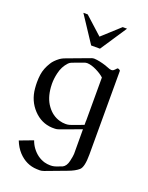

<svg xmlns="http://www.w3.org/2000/svg" viewBox="-178 -793 894 1160"><g transform="rotate(20 269.5 -213.0)"><path d="M150.4 -704.6H178.2L291 -602.5L403.3 -704.6H431.2L318.8 -535.2H262.2ZM389.2 -97.2V-375.5Q369.1 -394 336.4 -409.9Q303.7 -425.8 278.3 -426.8H276.4Q266.6 -426.8 256.8 -422.9Q239.3 -416.5 221.9 -409.9Q204.6 -403.3 187 -397Q174.8 -392.1 167.5 -384.3Q137.2 -352.1 127 -306.2Q118.7 -271.5 118.7 -237.3Q118.7 -226.6 119.6 -215.3Q125 -145 157.7 -101.1Q190.4 -55.7 239.7 -42Q258.3 -36.6 277.3 -36.6Q283.2 -36.6 289.6 -37.1Q300.3 -38.1 314.9 -43.5Q326.2 -47.4 349.9 -56.2Q373.5 -64.9 388.7 -70.8V-97.2ZM388.7 -42.5 254.9 6.8Q239.3 12.2 229 12.2H209Q139.6 8.8 89.4 -44.4Q39.1 -97.7 32.2 -175.3Q30.3 -195.8 30.3 -214.8Q30.3 -240.2 33.7 -264.2Q39.6 -305.7 65.9 -347.2Q78.6 -368.7 109.4 -392.1Q120.1 -399.4 133.3 -405.3Q172.4 -419.9 211.7 -434.6Q251 -449.2 290.5 -463.9Q298.8 -466.8 306.2 -466.8H308.6Q339.8 -465.3 384.3 -451.2Q388.2 -449.7 389.2 -449.2Q399.9 -444.8 415.5 -439.5Q421.9 -437.5 427.2 -437.5Q435.1 -437.5 440.9 -441.9Q451.2 -450.7 455.6 -456.5Q458 -460 461.9 -460Q464.4 -460 466.8 -459Q477.5 -455.1 477.5 -449.2V87.9Q477.5 168.5 454.6 188.5Q431.6 208.5 389.2 224.1L254.9 274.4Q239.3 279.8 229 279.8Q216.3 279.8 209 279.3Q140.1 276.9 89.4 222.7Q63 193.8 47.4 153.8Q89.8 137.2 134.3 121.1Q143.1 146 157.7 166Q190.9 210.9 239.7 225.1Q258.3 230 276.4 230Q283.2 230 289.6 229.5Q300.3 228.5 314.9 223.6Q320.8 221.2 330.1 217.8Q339.4 214.4 350.1 210.4Q373.5 198.7 381.3 163.1Q389.2 127.4 389.2 115.7Z"/></g></svg>

Font: Caudex
Style: Regular
Weight: 400
Version: Version 1.01